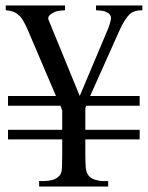

<svg xmlns="http://www.w3.org/2000/svg" viewBox="-20 -682 540 702"><path d="M490.7 -172.4H292V-119.1Q292 -91.8 293.5 -71.3Q294.9 -50.8 304.2 -39.6Q313 -29.3 328.4 -24.7Q343.8 -20 355.5 -20H375.5V0H123V-20H139.6Q156.2 -20 171.9 -24.2Q187.5 -28.3 198.2 -40.5Q206.1 -49.3 206.8 -71.5Q207.5 -93.8 207.5 -119.1V-172.4H9.3V-207.5H207.5V-278.3L201.2 -295.4H9.3V-331.1H184.6L81.1 -573.7Q71.8 -594.7 63.2 -608.9Q54.7 -623 44.9 -629.4Q36.6 -636.7 25.6 -640.1Q14.6 -643.6 1 -644.5V-662.1H217.8V-644.5Q200.2 -643.6 189.7 -641.4Q179.2 -639.2 168.9 -632.3Q152.3 -621.6 157.7 -609.1Q163.1 -596.7 167.5 -585L271.5 -331.1L375.5 -577.6Q380.4 -589.8 384.8 -607.4Q389.2 -625 375.5 -634.3Q366.7 -640.1 356 -642.1Q345.2 -644 331.1 -644.5V-662.1H500.5V-644.5Q470.7 -644.5 457 -632.3Q436.5 -615.2 416 -568.8L309.6 -331.1H490.7V-295.4H295.4L292 -286.6V-207.5H490.7Z"/></svg>

Font: BabelStone Roman
Style: Regular
Weight: 400
Designer: Walt Agee, Victor Gaultney, Peter Martin, Debbi Hosken, Becca Hirsbrunner (SIL); Andrew West (BabelStone)
Foundry: BabelStone
Version: Version 16.000